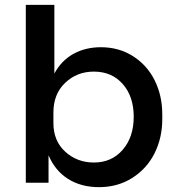

<svg xmlns="http://www.w3.org/2000/svg" viewBox="-20 -750 734 788"><path d="M386.2 18.1Q313 18.1 259.5 -15.6Q206.1 -49.3 179.2 -112.8V0H85.9V-730H203.1V-448.2Q232.4 -502 281.7 -529.1Q331.1 -556.2 394 -556.2Q468.3 -556.2 526.1 -519.3Q584 -482.4 615 -419.9Q646 -357.4 646 -280.8V-261.2Q646 -184.6 614.5 -121.3Q583 -58.1 523.2 -20Q463.4 18.1 386.2 18.1ZM365.2 -83Q438.5 -83 483.6 -135.3Q528.8 -187.5 528.8 -271Q528.8 -354 483.9 -405Q439 -456.1 365.2 -456.1Q295.9 -456.1 247.6 -410.2Q199.2 -364.3 199.2 -288.1V-245.1Q199.2 -171.4 248 -127.2Q296.9 -83 365.2 -83Z"/></svg>

Font: Sora Medium
Style: Regular
Weight: 500
Designer: Jonathan Barnbrook, Julián Moncada
Foundry: Barnbrook Fonts
Version: Version 2.000